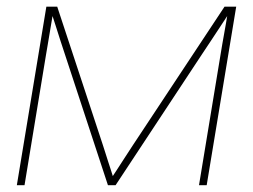

<svg xmlns="http://www.w3.org/2000/svg" viewBox="-20 -542 741 562"><path d="M29.3 0 115.7 -522.5H147.5L281.2 -117.2Q285.2 -105 289.1 -92.5Q293 -80.1 297.1 -67.4Q301.3 -54.7 305.2 -42.5Q309.1 -30.3 313 -17.6H304.2Q312.5 -30.3 320.6 -42.5Q328.6 -54.7 336.7 -67.4Q344.7 -80.1 353 -92.5Q361.3 -105 369.1 -117.2L637.2 -522.5H671.4L585 0H562.5L625.5 -381.8Q627.9 -397 630.6 -412.4Q633.3 -427.7 636 -442.9Q638.7 -458 641.4 -473.4Q644 -488.8 646.5 -503.9H650.9Q637.7 -483.9 624.3 -463.4Q610.8 -442.9 597.4 -422.6Q584 -402.3 570.3 -381.8L318.4 0H295.9L170.4 -381.8Q163.6 -402.3 157 -422.6Q150.4 -442.9 144 -463.4Q137.7 -483.9 130.9 -503.9H135.3Q132.8 -488.8 130.1 -473.4Q127.4 -458 125 -442.9Q122.6 -427.7 119.9 -412.4Q117.2 -397 114.7 -381.8L51.8 0Z"/></svg>

Font: Inter 28pt Thin
Style: Italic
Weight: 250
Italic angle: -9.3988°
Designer: Rasmus Andersson
Foundry: rsms
Version: Version 4.001;git-66647c0bb